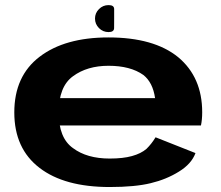

<svg xmlns="http://www.w3.org/2000/svg" viewBox="-20 -746 889 772"><path d="M421 6V-108.5Q329.5 -108.5 273.5 -150.5Q216 -191 216 -293.5Q216 -398 273.5 -439.5Q330.5 -481.5 416.5 -481.5Q504.5 -481.5 556.5 -444.5Q594.5 -414.5 603.5 -351.5H199V-241.5H788Q793 -265 793 -294.5Q793 -435.5 696.5 -516Q599 -595.5 416 -595.5Q241 -595.5 139.5 -518Q37.5 -440.5 37.5 -294Q37.5 -148.5 139 -71Q239 6 421 6ZM421 -108.5V6Q523 6 586 -9.5Q649 -24.5 699.5 -56Q750 -87 766 -130.5L605.5 -194Q589.5 -167.5 569 -147.5Q547 -128.5 510.5 -118.5Q475 -108.5 421 -108.5ZM416.5 -617Q438.5 -617 438.8 -633Q439 -649 439 -671.5Q439 -693.5 439 -709.5Q439 -725.5 416.5 -725.5Q394 -725.5 378 -709.5Q362 -693.5 362 -671.5Q362 -649 378 -633Q394 -617 416.5 -617Z"/></svg>

Font: Anybody Expanded
Style: Bold
Weight: 700
Width: 7
Designer: Tyler Finck
Foundry: Etcetera Type Company
Version: Version 1.113;gftools[0.9.25]